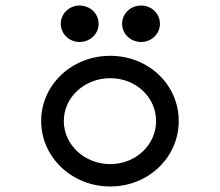

<svg xmlns="http://www.w3.org/2000/svg" viewBox="-20 -664 796 695"><path d="M491 -512C528 -512 559 -541 559 -578C559 -615 528 -644 491 -644C453 -644 422 -615 422 -578C422 -541 453 -512 491 -512ZM268 -512C306 -512 337 -541 337 -578C337 -615 306 -644 268 -644C231 -644 200 -615 200 -578C200 -541 231 -512 268 -512ZM379 -381C472 -381 545 -312 545 -226C545 -140 472 -70 379 -70C286 -70 211 -140 211 -226C211 -312 286 -381 379 -381ZM379 11C518 11 627 -95 627 -226C627 -357 518 -462 379 -462C240 -462 129 -357 129 -226C129 -95 240 11 379 11Z"/></svg>

Font: Charger Monospace
Style: Regular
Weight: 400
Designer: Jasper
Foundry: Cannot Into Space Fonts
Version: Version 0.980